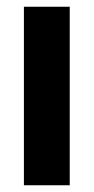

<svg xmlns="http://www.w3.org/2000/svg" viewBox="-20 -550 279 570"><path d="M187 0H51V-530H187Z"/></svg>

Font: Fira Sans Compressed SemiBold
Style: Regular
Weight: 600
Width: 1
Designer: bBox Type GmbH & Carrois Corporate GbR & Edenspiekermann AG
Foundry: bBox Type GmbH & Carrois Corporate GbR & Edenspiekermann AG
Version: Version 4.301